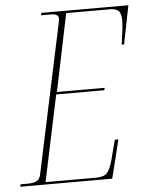

<svg xmlns="http://www.w3.org/2000/svg" viewBox="-69 -757 619 800"><g transform="rotate(-5 240.5 -357.0)"><path d="M-17 0 -14 -10H15Q44 -10 55.5 -18.5Q67 -27 70 -43L202 -664Q205 -678 205 -685Q205 -704 173 -704H132L134 -714H498L466 -553H456Q461 -588 464 -612.5Q467 -637 467 -654Q467 -683 455.5 -693.5Q444 -704 421 -704H237L170 -380H370L367 -370H166L90 -10H296Q321 -10 334.5 -15.5Q348 -21 357.5 -40Q367 -59 377 -100L393 -161H408L368 0Z"/></g></svg>

Font: Noto Serif Display ExtraCondensed Thin
Style: Italic
Weight: 100
Width: 2
Italic angle: -12°
Designer: Monotype Design Team
Foundry: Monotype Imaging Inc.
Version: Version 2.009